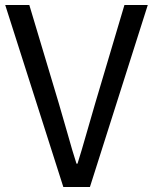

<svg xmlns="http://www.w3.org/2000/svg" viewBox="-20 -753 615 773"><path d="M1 -733H98L217 -336L252 -215Q272 -143 288 -94H292Q307 -141 328 -215Q352 -300 363 -336L481 -733H575L342 0H235Z"/></svg>

Font: Source Han Sans K Regular
Style: Regular
Weight: 400
Designer: Ryoko NISHIZUKA  (kana & ideographs); Paul D. Hunt (Latin, Greek & Cyrillic); Wenlong ZHANG  (bopomofo); Sandoll Communi
Foundry: Adobe Systems Incorporated
Version: Version 1.00 July 18, 2014, initial release